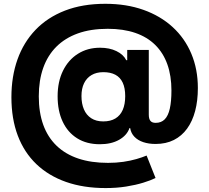

<svg xmlns="http://www.w3.org/2000/svg" viewBox="-20 -750 1075 986"><path d="M522.5 215.8Q408.7 215.8 319.1 184.3Q229.5 152.8 166.7 92.8Q104 32.7 71.3 -53.7Q38.6 -140.1 38.6 -251Q38.6 -356.9 69.8 -444.8Q101.1 -532.7 162.4 -596.7Q223.6 -660.6 313.7 -695.6Q403.8 -730.5 521 -730.5Q628.9 -730.5 716.3 -699.5Q803.7 -668.5 866.5 -611.1Q929.2 -553.7 962.6 -474.1Q996.1 -394.5 996.1 -297.9Q996.1 -232.9 982.2 -180.2Q968.3 -127.4 940.9 -89.6Q913.6 -51.8 873 -31.2Q832.5 -10.7 778.8 -10.7Q743.7 -10.7 715.8 -20Q688 -29.3 670.4 -47.6Q652.8 -65.9 648.4 -92.3H645Q631.8 -54.7 591.6 -32Q551.3 -9.3 492.7 -9.3Q424.8 -9.3 376.2 -39.8Q327.6 -70.3 301.8 -125.5Q275.9 -180.7 275.9 -255.4Q275.9 -330.6 303.5 -386.7Q331.1 -442.9 380.4 -473.9Q429.7 -504.9 493.7 -504.9Q542.5 -504.9 578.1 -487.5Q613.8 -470.2 628.4 -440.9H633.3V-493.7H744.1V-161.1Q744.1 -139.6 752.4 -129.4Q760.7 -119.1 779.3 -119.1Q808.1 -119.1 825.9 -137.2Q843.8 -155.3 852.1 -192.4Q860.4 -229.5 860.4 -285.2Q860.4 -360.8 839.4 -419.7Q818.4 -478.5 777.1 -519.3Q735.8 -560.1 674.6 -581.1Q613.3 -602.1 533.2 -602.1Q445.8 -602.1 379.9 -578.4Q314 -554.7 269.3 -510Q224.6 -465.3 201.9 -401.1Q179.2 -336.9 179.2 -255.4Q179.2 -172.9 202.1 -109.1Q225.1 -45.4 270.5 -1.7Q315.9 42 382.1 64.2Q448.2 86.4 534.7 86.4Q576.2 86.4 613 81.1Q649.9 75.7 680.4 66.9Q710.9 58.1 732.9 48.8L778.8 164.1Q754.4 176.3 715.6 188.2Q676.8 200.2 627.9 208Q579.1 215.8 522.5 215.8ZM510.3 -126.5Q547.4 -126.5 572.5 -141.6Q597.7 -156.7 610.4 -185.8Q623 -214.8 623 -256.3Q623 -298.3 610.1 -325.7Q597.2 -353 572.3 -366.2Q547.4 -379.4 510.7 -379.4Q475.1 -379.4 450 -364.5Q424.8 -349.6 411.6 -322.3Q398.4 -294.9 398.4 -256.8Q398.4 -217.8 410.9 -188.5Q423.3 -159.2 448.5 -142.8Q473.6 -126.5 510.3 -126.5Z"/></svg>

Font: Inter 16pt ExtraBold
Style: Regular
Weight: 800
Version: Version 4.001;git-66647c0bb